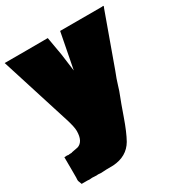

<svg xmlns="http://www.w3.org/2000/svg" viewBox="-202 -728 1082 1141"><g transform="rotate(-30 338.5 -158.0)"><path d="M116.2 67.9Q161.6 52.2 161.6 -20.5Q161.6 -47.9 143.1 -106.9L135.3 -131.3Q78.1 -314.5 -7.8 -583.5H141.1L288.1 -584L310.1 -457.5Q312.5 -436.5 317.9 -397.9Q323.2 -359.4 325.7 -339.8L373 -584H661.6V-585L671.4 -584L668.9 -574.2H668L539.1 -216.8Q519 -166.5 509.3 -132.6Q499.5 -98.6 487.3 -68.8Q475.1 -39.1 444.6 48.1Q414.1 135.3 386.2 185.1Q342.3 259.8 246.1 266.1L200.2 266.6L160.6 268.6Q149.4 268.6 141.6 267.1Q138.2 268.1 131.3 268.1L101.6 266.6L82.5 268.1Q80.1 268.1 70.3 267.1Q49.8 267.1 29.3 267.1L20 242.2Q19 239.3 19 234.6Q19 230 19.5 228V224.6L20 219.7V164.1Q20 106.4 19.5 78.6Q26.4 77.6 34.4 77.6Q42.5 77.6 47.4 79.1Q54.2 77.6 65.4 77.6H69.3Q73.2 75.2 86.9 73.2Q100.6 71.3 107.9 69.3Q115.2 67.4 116.2 67.4Z"/></g></svg>

Font: Bowlby One
Style: Regular
Weight: 400
Designer: vernon adams
Foundry: vernon adams
Version: Version 1.000